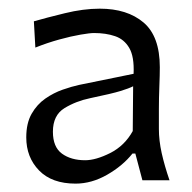

<svg xmlns="http://www.w3.org/2000/svg" viewBox="-20 -784 454 454"><path d="M181.3 -405.1Q148 -405.1 126.5 -420.7Q105.1 -436.3 105.1 -472.5Q105.1 -511.4 132.3 -528.2Q159.6 -544.9 193 -551.8Q245.3 -562.7 264.9 -568.8Q284.5 -574.8 294.8 -580L293.9 -474.1Q274.7 -439.4 240.7 -422.2Q206.6 -405.1 181.3 -405.1ZM158.7 -349.8Q196.7 -349.8 233.5 -370.9Q270.3 -392 293.3 -421H300L316.7 -357.8H380.8Q369 -392.2 362.3 -422.1Q355.7 -452 355.7 -478.8V-526.4Q355.7 -552.2 356.8 -579.6Q357.9 -607 357.9 -625Q357.9 -698.3 319.3 -730.9Q280.7 -763.5 215.9 -763.5Q177.2 -763.5 133.1 -752.7Q88.9 -741.9 60.1 -733.6L63.6 -671.5Q92.1 -682.9 120.2 -690.6Q148.2 -698.3 170.4 -702.1Q192.5 -705.9 202.3 -705.9Q230.3 -705.9 252 -698.5Q273.6 -691.2 285.6 -670.7Q297.7 -650.1 295.9 -609.5L167.4 -583.3Q149.8 -579.5 128.3 -572Q106.8 -564.5 87.2 -550.9Q67.5 -537.2 54.8 -515Q42.1 -492.8 42.1 -459.1Q42.1 -412.1 72.4 -380.9Q102.7 -349.8 158.7 -349.8Z"/></svg>

Font: Pinar FD VF
Style: Regular
Weight: 300
Designer: Amin Abedi
Version: Version 2.000